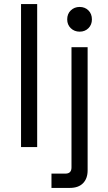

<svg xmlns="http://www.w3.org/2000/svg" viewBox="-20 -720 531 940"><path d="M83 0V-700H162V0ZM232 200V130H300Q330 130 330 100V-489H409V114Q409 154 386.5 177Q364 200 322 200ZM370 -565Q344 -565 326.5 -582Q309 -599 309 -625Q309 -652 326.5 -669Q344 -686 370 -686Q396 -686 413 -669Q430 -652 430 -625Q430 -599 413 -582Q396 -565 370 -565Z"/></svg>

Font: Space Grotesk Light
Style: Regular
Weight: 400
Version: Version 2.000